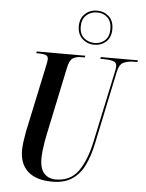

<svg xmlns="http://www.w3.org/2000/svg" viewBox="-63 -1023 822 1083"><g transform="rotate(5 348.0 -481.5)"><path d="M274 10Q183 10 136 -32Q89 -74 89 -152Q89 -172 93 -202Q97 -232 102 -258L181 -629Q185 -647 187 -658Q189 -669 189 -676Q189 -693 175.5 -698.5Q162 -704 138 -704H121L124 -714H398L396 -704H375Q348 -704 329 -692.5Q310 -681 301 -637L221 -257Q217 -240 212.5 -214Q208 -188 205 -161.5Q202 -135 202 -117Q202 -57 227 -30.5Q252 -4 292 -4Q376 -4 420.5 -67.5Q465 -131 487 -238L571 -632Q577 -658 577 -669Q577 -692 555.5 -698Q534 -704 502 -704H484L486 -714H696L694 -704H673Q641 -704 616 -693Q591 -682 582 -635L496 -226Q481 -154 455 -101Q429 -48 385.5 -19Q342 10 274 10ZM443 -780Q403 -780 375 -806Q347 -832 347 -877Q347 -921 374.5 -947Q402 -973 443 -973Q482 -973 509.5 -948Q537 -923 537 -876Q537 -830 509.5 -805Q482 -780 443 -780ZM444 -790Q478 -790 502 -811.5Q526 -833 526 -876Q526 -919 502.5 -941Q479 -963 444 -963Q407 -963 382.5 -940Q358 -917 358 -876Q358 -833 383.5 -811.5Q409 -790 444 -790Z"/></g></svg>

Font: Noto Serif Display ExtraCondensed SemiBold
Style: Italic
Weight: 600
Width: 2
Italic angle: -12°
Designer: Monotype Design Team
Foundry: Monotype Imaging Inc.
Version: Version 2.009